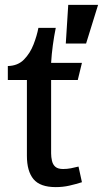

<svg xmlns="http://www.w3.org/2000/svg" viewBox="-20 -754 421 785"><path d="M208 -640Q201 -606 196 -569Q191 -532 189 -497H315L298 -427H189V-127Q189 -112 192.5 -96.5Q196 -81 206.5 -72Q217 -63 238 -63Q254 -63 270 -66Q286 -69 301 -73L315 -9Q290 -1 263.5 5Q237 11 208 11Q144 11 117 -21.5Q90 -54 90 -117V-427H12V-484Q53 -485 78 -510.5Q103 -536 117 -572Q131 -608 137 -640ZM259 -734H381L332 -576H249Z"/></svg>

Font: Rosario Light SemiBold
Style: Regular
Weight: 600
Version: Version 1.101; ttfautohint (v1.8.1.43-b0c9)